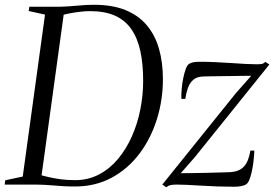

<svg xmlns="http://www.w3.org/2000/svg" viewBox="-32 -771 1146 802"><path d="M90.5 -743H221.5Q257 -744 292 -747.5Q327 -751 361.5 -751Q437.5 -751 491.8 -729Q546 -707 580.8 -666Q615.5 -625 632 -567.8Q648.5 -510.5 648.5 -440.5Q648.5 -353 623.2 -272.5Q598 -192 550.2 -128.8Q502.5 -65.5 434.5 -28.8Q366.5 8 281 8Q254 8 234.2 6.8Q214.5 5.5 196 4Q177.5 2.5 156 1.2Q134.5 0 103.5 0H-12.5L-10 -18L63 -33.5L156 -710L88 -725ZM138.5 -15.5 122.5 -43.5Q144 -37.5 168.8 -31.8Q193.5 -26 221.5 -22.2Q249.5 -18.5 281.5 -18.5Q336 -18.5 381 -42Q426 -65.5 460.2 -106.2Q494.5 -147 518.2 -200Q542 -253 554 -313Q566 -373 566 -433.5Q566 -504.5 554 -558.8Q542 -613 516 -650Q490 -687 447.8 -705.8Q405.5 -724.5 344.5 -724.5Q323 -724.5 299 -721.5Q275 -718.5 253.2 -714Q231.5 -709.5 217.5 -705.5L236.5 -728ZM1017.5 -454.5Q1006.5 -454.5 985.5 -454.2Q964.5 -454 938.8 -453.5Q913 -453 888 -452.8Q863 -452.5 843.8 -452.2Q824.5 -452 816 -451.5Q789.5 -450.5 774.8 -437.2Q760 -424 752.8 -403.2Q745.5 -382.5 742 -358H725.5Q725 -377 727 -400Q729 -423 733.5 -445Q738 -467 744 -483Q750 -499 757 -503.5Q762.5 -507.5 772.2 -510.2Q782 -513 802 -513Q833 -513 866.5 -511.5Q900 -510 932.2 -507.8Q964.5 -505.5 992.8 -504Q1021 -502.5 1041 -502.5Q1054 -502.5 1061.2 -503.8Q1068.5 -505 1076.5 -512.5L1093 -501.5L783 -116L723 -47.5Q742 -47.5 773 -48Q804 -48.5 837 -49.2Q870 -50 896.2 -50.8Q922.5 -51.5 932 -52Q966.5 -54.5 986.2 -74.5Q1006 -94.5 1014 -142H1030.5Q1029.5 -119.5 1026.8 -96.5Q1024 -73.5 1019.5 -53.2Q1015 -33 1009 -18.8Q1003 -4.5 994.5 0Q988.5 3.5 976.5 6.2Q964.5 9 945.5 9Q912.5 9 877.2 7.8Q842 6.5 809 4.5Q776 2.5 749.8 1.2Q723.5 0 708 0Q690.5 0 680.8 2Q671 4 663 11.5L646 0L953 -381.5Z"/></svg>

Font: Merriweather 144pt Light
Style: Italic
Weight: 300
Italic angle: -7.8°
Version: Version 2.101